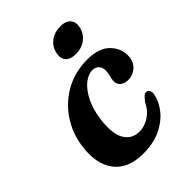

<svg xmlns="http://www.w3.org/2000/svg" viewBox="-198 -767 878 878"><g transform="rotate(-45 240.5 -328.0)"><path d="M312 -423Q284.5 -423 257.2 -400.5Q230 -378 209.5 -337.5Q189 -297 181.5 -243Q169 -156 193 -113.8Q217 -71.5 266.5 -71.5Q300 -71.5 331 -91.8Q362 -112 380 -149.5Q391.5 -164 399 -171.2Q406.5 -178.5 416.5 -178.5Q427 -178 432.2 -167.8Q437.5 -157.5 432.5 -138Q424.5 -102 396.5 -67.5Q368.5 -33 321 -10.5Q273.5 12 207 12Q109 12 63.8 -49Q18.5 -110 35 -216.5Q46 -288 86 -346.5Q126 -405 188.8 -439.5Q251.5 -474 331 -474Q405.5 -474 441.5 -437Q477.5 -400 475.5 -353Q474 -315.5 450.5 -295.2Q427 -275 399 -275Q373 -275 359 -287.2Q345 -299.5 345.5 -319Q346 -334 350.5 -348Q355 -362 355 -379Q355.5 -398 344.2 -410.5Q333 -423 312 -423ZM312.5 -528Q276 -528 260.2 -547Q244.5 -566 253 -598.5Q261 -630 287.2 -649.2Q313.5 -668.5 350 -668.5Q386.5 -668.5 402 -649.2Q417.5 -630 409.5 -598.5Q401 -566.5 375 -547.2Q349 -528 312.5 -528Z"/></g></svg>

Font: Fraunces 9pt S000 SemiBold
Style: Italic
Weight: 600
Italic angle: -16°
Version: Version 1.000; ttfautohint (v1.8.3)